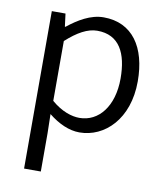

<svg xmlns="http://www.w3.org/2000/svg" viewBox="-87 -625 788 926"><g transform="rotate(10 307.5 -161.5)"><path d="M94 231H176V45L174 -50C224 -10 276 13 326 13C450 13 561 -94 561 -278C561 -445 487 -554 346 -554C282 -554 222 -517 172 -477H169L161 -540H94ZM314 -56C277 -56 227 -71 176 -115V-408C231 -458 280 -485 327 -485C435 -485 477 -401 477 -277C477 -141 408 -56 314 -56Z"/></g></svg>

Font: Noto Sans KR DemiLight
Style: Regular
Weight: 350
Designer: Ryoko NISHIZUKA 西塚涼子 (kana, bopomofo & ideographs); Paul D. Hunt (Latin, Greek & Cyrillic); Sandoll Communications 산돌커뮤니
Foundry: Adobe
Version: Version 2.004;hotconv 1.0.118;makeotfexe 2.5.65603